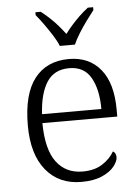

<svg xmlns="http://www.w3.org/2000/svg" viewBox="-55 -809 623 861"><g transform="rotate(-5 257.0 -378.0)"><path d="M277 10Q176 10 117.5 -61.5Q59 -133 59 -263Q59 -404 113.5 -474Q168 -544 268 -544Q359 -544 410.5 -481Q462 -418 462 -299V-268H125Q126 -149 168.5 -92.5Q211 -36 286 -36Q340 -36 375.5 -59Q411 -82 429 -114Q435 -111 439 -104Q443 -97 443 -87Q443 -69 425 -46Q407 -23 370 -6.5Q333 10 277 10ZM394 -308Q394 -396 363.5 -449.5Q333 -503 266 -503Q198 -503 165 -451.5Q132 -400 127 -308ZM233 -606Q224 -629 207 -655.5Q190 -682 171.5 -708Q153 -734 137 -753V-766H161Q183 -749 201.5 -731.5Q220 -714 236 -695.5Q252 -677 267 -657Q282 -677 298.5 -695.5Q315 -714 333 -731.5Q351 -749 373 -766H397V-753Q382 -734 363 -708Q344 -682 327.5 -655.5Q311 -629 301 -606Z"/></g></svg>

Font: Noto Serif Thai Light
Style: Regular
Weight: 300
Version: Version 2.001